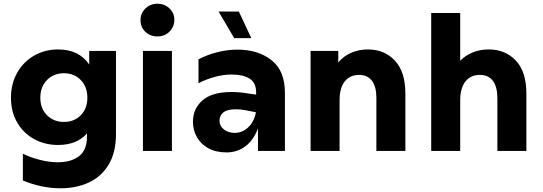

<svg xmlns="http://www.w3.org/2000/svg" viewBox="-20 -812 2919 1033"><path d="M292 61Q362 61 405 28.5Q448 -4 448 -78V-94Q393 -32 292 -32Q223 -32 165 -63Q107 -94 73 -152Q39 -210 39 -286Q39 -362 73 -421.5Q107 -481 165 -513.5Q223 -546 292 -546Q405 -546 460 -465V-538H604V-90Q604 9 564 74.5Q524 140 456.5 170.5Q389 201 306 201Q204 201 103 159V15Q143 35 194 48Q245 61 292 61ZM450 -286Q450 -345 414.5 -381.5Q379 -418 324 -418Q269 -418 233 -381.5Q197 -345 197 -286Q197 -228 233 -192Q269 -156 324 -156Q379 -156 414.5 -192Q450 -228 450 -286Z M749 -538H905V0H749ZM736 -704Q736 -741 762.5 -766.5Q789 -792 827 -792Q865 -792 891.5 -767Q918 -742 918 -706Q918 -668 892 -642Q866 -616 827 -616Q788 -616 762 -641Q736 -666 736 -704Z M1368 -121Q1343 -56 1299 -24Q1255 8 1199 8Q1142 8 1101.5 -14Q1061 -36 1039.5 -74Q1018 -112 1018 -157Q1018 -227 1069.5 -272Q1121 -317 1225 -317Q1266 -317 1309 -310L1358 -303V-315Q1358 -367 1323 -389Q1288 -411 1226 -411Q1182 -411 1134.5 -398Q1087 -385 1048 -364V-493Q1094 -517 1148.5 -531Q1203 -545 1258 -545Q1368 -545 1440.5 -488.5Q1513 -432 1513 -312V0H1368ZM1243 -97Q1282 -97 1314 -125.5Q1346 -154 1357 -208L1301 -219Q1276 -224 1247 -224Q1203 -224 1182 -207.5Q1161 -191 1161 -162Q1161 -134 1185 -115.5Q1209 -97 1243 -97ZM1240 -607 1156 -750H1265L1332 -607Z M1651 -538H1800V-476Q1828 -510 1869.5 -528Q1911 -546 1959 -546Q2049 -546 2105 -485.5Q2161 -425 2161 -308V0H2005V-286Q2005 -346 1981 -377.5Q1957 -409 1912 -409Q1863 -409 1835 -374Q1807 -339 1807 -274V0H1651Z M2300 -742H2456V-485Q2485 -515 2524.5 -530.5Q2564 -546 2609 -546Q2699 -546 2755.5 -486Q2812 -426 2812 -308V0H2656V-283Q2656 -345 2632 -377Q2608 -409 2562 -409Q2512 -409 2484 -373.5Q2456 -338 2456 -271V0H2300Z"/></svg>

Font: Chess Sans
Style: Bold
Weight: 700
Designer: Wolf Bōese
Foundry: Wolf Bōese
Version: Version 7.223